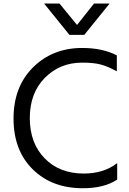

<svg xmlns="http://www.w3.org/2000/svg" viewBox="-20 -1006 713 1060"><path d="M433.6 -741.2Q546.9 -741.2 625 -700.2V-612.3Q576.2 -638.7 537.6 -649.4Q499 -660.2 433.6 -660.2Q310.5 -660.2 227.5 -576.2Q144.5 -492.2 144.5 -354Q144.5 -215.8 226.6 -131.8Q308.6 -47.9 442.4 -47.9Q552.7 -47.9 627 -105.5V-14.6Q555.7 33.2 437.5 33.2Q266.6 33.2 160.6 -71.3Q54.7 -175.8 54.7 -351.6Q54.7 -527.3 162.6 -634.3Q270.5 -741.2 433.6 -741.2ZM223.6 -986.3H308.6L405.3 -868.2L499 -986.3H585L445.3 -813.5H363.3Z"/></svg>

Font: GenEi M Gothic v2 Regular
Style: Regular
Weight: 400
Version: Version 2.0